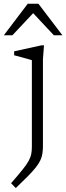

<svg xmlns="http://www.w3.org/2000/svg" viewBox="-49 -736 344 997"><path d="M116.5 -423.5Q111 -425.5 94.8 -430Q78.5 -434.5 59.2 -439.8Q40 -445 24.5 -449V-469.5L165.5 -500.5H179.5L174 -429V20Q174 43 171.2 61.2Q168.5 79.5 160.5 96.5Q152.5 113.5 137 133.2Q121.5 153 96 178.8Q70.5 204.5 33 240.5L8.5 215.5Q45.5 173 67.2 146Q89 119 99.5 99.8Q110 80.5 113.2 63.8Q116.5 47 116.5 25.5ZM-29 -553 95 -716.5H150.5L275 -553H230.5L113.5 -678H133L15.5 -553Z"/></svg>

Font: Newsreader 9pt Light
Style: Regular
Weight: 300
Designer: Hugues Gentile
Foundry: Production Type
Version: Version 1.003